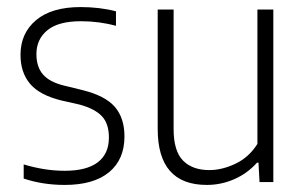

<svg xmlns="http://www.w3.org/2000/svg" viewBox="-20 -515 863 543"><path d="M47 -10V-50Q107 -32 163 -32Q225 -32 256.5 -56Q288 -80 288 -126Q288 -165 268.5 -186Q249 -207 206 -219L153 -231Q92 -246 65 -278Q38 -310 38 -360Q38 -421 82 -458Q126 -495 208 -495Q262 -495 308 -483V-442Q260 -455 209 -455Q145 -455 114 -429.5Q83 -404 83 -362Q83 -326 101.5 -304.5Q120 -283 161 -273L214 -260Q278 -244 305 -212.5Q332 -181 332 -129Q332 -64 288.5 -28Q245 8 163 8Q101 8 47 -10Z M426 -150V-488H471V-150Q471 -88 497.5 -61Q524 -34 572 -34Q608 -34 646 -52Q684 -70 708 -108V-488H753V0H714L711 -55H707Q679 -24 642 -8Q605 8 565 8Q426 8 426 -150Z"/></svg>

Font: KaputaLibre
Style: Regular
Weight: 400
Designer: Multiple designers
Foundry: Textual
Version: Version 2.900